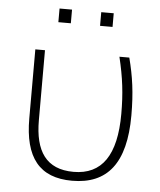

<svg xmlns="http://www.w3.org/2000/svg" viewBox="-52 -756 677 812"><g transform="rotate(5 286.5 -350.5)"><path d="M168 -653H221V-711H168ZM345 -653H398V-711H345ZM284 10C433 10 510 -83 510 -287C510 -384 500 -452 480 -530H438C459 -443 467 -376 467 -290C467 -114 407 -28 287 -28C170 -28 122 -102 122 -233V-530H81V-237C81 -71 145 10 284 10Z"/></g></svg>

Font: Kathrein 35 Thin
Style: Regular
Weight: 250
Designer: Lazydogs Typefoundry, based on Open Sans by Ascender Corporation
Foundry: Lazydogs Typefoundry
Version: Version 1.003;PS 001.003;hotconv 1.0.88;makeotf.lib2.5.64775